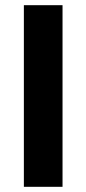

<svg xmlns="http://www.w3.org/2000/svg" viewBox="-20 -720 333 740"><path d="M72 0V-700H221V0Z"/></svg>

Font: Georama SemiExpanded SemiBold
Style: Regular
Weight: 600
Width: 6
Designer: Jean-Baptiste Levee
Foundry: Production Type
Version: Version 1.001